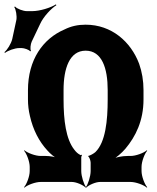

<svg xmlns="http://www.w3.org/2000/svg" viewBox="-61 -833 720 879"><path d="M596 -378V-420C596 -464 589 -504 576 -541C538 -642 450 -720 331 -720C295 -720 264 -713 234 -698C136 -656 67 -560 67 -420V-378C67 -352 70 -327 76 -302C90 -239 118 -185 156 -144C169 -129 191 -111 204 -105L206 -108C192 -115 167 -119 148 -119H125C101 -119 64 -133 51 -145L49 -143C61 -130 75 -93 75 -69V-50C75 -26 61 11 49 24L51 26C64 14 101 0 125 0H268C288 0 320 14 331 26L333 24C323 11 311 -26 311 -50V-114C311 -116 313 -120 314 -121L313 -125C311 -123 308 -122 306 -124C296 -129 287 -137 279 -148C241 -196 230 -282 230 -378V-421C230 -519 257 -601 331 -601C406 -601 432 -520 432 -421V-378C432 -280 422 -182 376 -137C370 -131 349 -119 344 -120L343 -116C348 -115 354 -97 354 -88V-50C354 -26 342 11 332 24L334 26C345 14 377 0 397 0H537C561 0 598 14 611 26L613 24C601 11 587 -26 587 -50V-69C587 -93 601 -130 613 -143L611 -145C598 -133 561 -119 537 -119H524C499 -119 467 -113 451 -104L452 -101C469 -109 497 -133 513 -152C560 -208 596 -280 596 -378ZM14 -742 -5 -654C-10 -633 -28 -604 -41 -594L-38 -591C-25 -601 6 -613 28 -613H38C50 -613 73 -605 77 -598L81 -600C76 -607 79 -631 84 -642L123 -724C138 -757 174 -795 197 -809L195 -813C172 -798 122 -782 86 -782H62C45 -782 16 -793 8 -803L4 -801C12 -791 17 -759 14 -742Z"/></svg>

Font: Asimov
Style: EdgeNar
Weight: 500
Designer: Google
Version: Version 2.000980: 2014